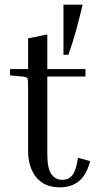

<svg xmlns="http://www.w3.org/2000/svg" viewBox="-20 -790 427 820"><path d="M365 -102Q350 -44 318 -17Q286 10 236 10Q188 10 158 -11.5Q128 -33 114 -68Q100 -103 100 -141V-414Q100 -449 97.5 -455Q95 -461 78 -463L23 -468V-495H100V-626L182 -643V-495H345V-463H182V-133Q182 -70 199.5 -46Q217 -22 246 -22Q275 -22 290.5 -44Q306 -66 313 -116ZM272 -556H251V-770H333Q320 -716 306 -664Q292 -612 272 -556Z"/></svg>

Font: Inria Serif
Style: Regular
Weight: 400
Designer: Black Foundry Team
Foundry: Black Foundry
Version: Version 1.000; ttfautohint (v1.8.3)